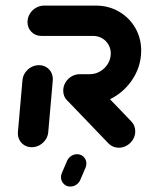

<svg xmlns="http://www.w3.org/2000/svg" viewBox="-20 -539 542 703"><path d="M96.3 0Q81.1 0 69.1 -7.4Q57 -14.8 50.7 -27.6Q44.4 -40.4 45.6 -55.6L62.2 -244.8Q63.3 -260 72 -272.8Q80.7 -285.6 94.1 -293Q107.4 -300.4 122.6 -300.4Q137.8 -300.4 149.8 -293Q161.9 -285.6 168.1 -272.8Q174.4 -260 173.3 -244.8L156.7 -55.6Q155.6 -40.4 146.9 -27.6Q138.1 -14.8 124.8 -7.4Q111.5 0 96.3 0ZM475.2 -57.8Q475.2 -41.9 466.9 -28.1Q458.5 -14.4 444.6 -6.3Q430.7 1.9 414.8 1.9Q403.7 1.9 394.1 -2.2Q384.4 -6.3 377.4 -13.7L225.9 -171.5Q211.5 -186.7 211.5 -206.7Q211.5 -223 219.8 -236.9Q228.1 -250.7 242.2 -259.1Q256.3 -267.4 272.2 -267.4Q283 -267.4 292.8 -263.3Q302.6 -259.3 309.3 -252.2L461.5 -93.7Q475.2 -79.3 475.2 -57.8ZM211.5 -207Q211.5 -223.3 219.8 -237.2Q228.1 -251.1 242.2 -259.3Q256.3 -267.4 272.2 -267.4H308.9Q329.3 -267.4 346.9 -277.8Q364.4 -288.1 375 -305.6Q385.6 -323 385.6 -343.3Q385.6 -361.1 377 -375.7Q368.5 -390.4 353.9 -398.9Q339.3 -407.4 321.1 -407.4H131.9Q110 -407.4 95.4 -422Q80.7 -436.7 80.7 -458.1Q80.7 -474.4 89.1 -488.3Q97.4 -502.2 111.5 -510.4Q125.6 -518.5 141.5 -518.5H330.7Q377.4 -518.5 415.6 -496.5Q453.7 -474.4 475.4 -436.7Q497 -398.9 497 -353Q497 -347.8 496.3 -337.4Q491.9 -288.1 463.9 -246.5Q435.9 -204.8 392.2 -180.6Q348.5 -156.3 299.3 -156.3H262.6Q240.7 -156.3 226.1 -170.9Q211.5 -185.6 211.5 -207ZM203.3 109.6Q203.3 102.6 205.9 95.9L224.8 51.9Q228.9 40.4 239.4 33Q250 25.6 262.2 25.6Q277 25.6 286.7 35.7Q296.3 45.9 296.3 60Q296.3 67 293.7 73.7L274.8 117.8Q270.7 129.3 260.2 136.7Q249.6 144.1 237.4 144.1Q222.6 144.1 213 133.9Q203.3 123.7 203.3 109.6Z"/></svg>

Font: 26F Galaxy Sans Black
Style: Italic
Weight: 900
Italic angle: -5°
Designer: C₂₉H₂₅N₃O₅
Version: Version 1.200